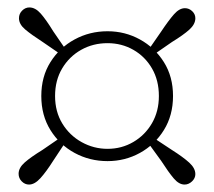

<svg xmlns="http://www.w3.org/2000/svg" viewBox="-20 -616 575 516"><path d="M390 -467 377 -479 413 -531Q433 -561 447.5 -577.5Q462 -594 477 -594Q488 -594 496.5 -586Q505 -578 505 -567Q505 -551 489 -536.5Q473 -522 442 -503ZM128 -358Q128 -316 147.5 -284Q167 -252 199.5 -234Q232 -216 269 -216Q307 -216 338.5 -234.5Q370 -253 388.5 -285Q407 -317 407 -358Q407 -400 388.5 -432Q370 -464 338.5 -482Q307 -500 269 -500Q230 -500 198 -482Q166 -464 147 -432Q128 -400 128 -358ZM91 -358Q91 -410 115.5 -449Q140 -488 180.5 -510Q221 -532 269 -532Q316 -532 356 -510Q396 -488 420.5 -449Q445 -410 445 -358Q445 -306 420.5 -266.5Q396 -227 356 -205Q316 -183 269 -183Q221 -183 180.5 -205Q140 -227 115.5 -266.5Q91 -306 91 -358ZM158 -481 146 -468 95 -503Q64 -523 47.5 -537Q31 -551 31 -567Q31 -579 39.5 -587.5Q48 -596 59 -596Q75 -596 89.5 -579.5Q104 -563 123 -532ZM145 -248 158 -237 123 -184Q104 -154 88.5 -137Q73 -120 58 -120Q47 -120 38.5 -128.5Q30 -137 30 -149Q30 -165 46.5 -179.5Q63 -194 94 -213ZM376 -235 389 -248 442 -213Q472 -194 488.5 -179Q505 -164 505 -148Q505 -137 496 -128.5Q487 -120 476 -120Q461 -120 447 -136.5Q433 -153 413 -184Z"/></svg>

Font: Noto Serif HK ExtraLight
Style: Regular
Weight: 200
Designer: Ryoko NISHIZUKA 西塚涼子 (kana & ideographs); Frank Grießhammer (Latin, Greek & Cyrillic); Wenlong ZHANG 张文龙 (bopomofo); San
Foundry: Adobe
Version: Version 2.002-H1;hotconv 1.1.0;makeotfexe 2.6.0